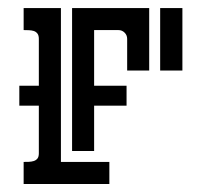

<svg xmlns="http://www.w3.org/2000/svg" viewBox="-20 -460 516 480"><path d="M39.1 -439.9H132.3V-55.2H253.4V0H39.1V-55.2Q44.9 -55.2 51.8 -55.4Q58.6 -55.7 64.2 -57.4Q69.8 -59.1 73.5 -63.5Q77.1 -67.9 77.1 -76.7V-195.8H28.3V-245.6H77.1V-362.8Q77.1 -371.6 73.5 -376.2Q69.8 -380.9 64.2 -382.6Q58.6 -384.3 52 -384.5Q45.4 -384.8 39.1 -384.8ZM353 -439.9V-283.7H297.9V-362.8Q297.9 -372.1 291.5 -378.4Q285.2 -384.8 275.9 -384.8H215.3V-245.6H296.4V-195.8H215.3V-82.5H160.2V-439.9ZM436 -439.9V-283.7H380.4V-439.9Z"/></svg>

Font: Isar CAT
Style: Regular
Weight: 400
Designer: Digitized by Peter Wiegel
Foundry: CAT-Fonts, Peter Wiegel
Version: Version 1.000; ttfautohint (v1.3)